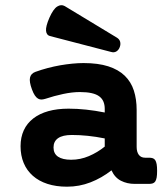

<svg xmlns="http://www.w3.org/2000/svg" viewBox="-20 -703 640 734"><path d="M406.2 -51.8Q368.7 -22.5 325.9 -5.9Q283.2 10.7 236.3 10.7Q194.3 10.7 161.4 0Q128.4 -10.7 105.5 -31Q82.5 -51.3 70.6 -79.8Q58.6 -108.4 58.6 -144Q58.6 -178.2 71 -205.1Q83.5 -231.9 107.2 -250.2Q130.9 -268.6 164.8 -278.1Q198.7 -287.6 242.2 -287.6Q307.1 -287.6 380.4 -272.9V-287.1Q380.4 -302.2 375.5 -314.2Q370.6 -326.2 359.6 -334.5Q348.6 -342.8 330.3 -346.9Q312 -351.1 285.6 -351.1Q256.3 -351.1 221.7 -343.8Q187 -336.4 153.3 -325.2Q145.5 -322.8 138.7 -322.5Q131.8 -322.3 125.5 -325.9Q119.1 -329.6 113.3 -338.1Q107.4 -346.7 102.1 -361.3Q91.3 -390.6 94.7 -406.2Q98.1 -421.9 115.2 -428.2Q138.2 -436.5 162.4 -442.9Q186.5 -449.2 210.2 -453.4Q233.9 -457.5 256.6 -459.7Q279.3 -461.9 299.3 -461.9Q355 -461.9 393.8 -449.5Q432.6 -437 456.8 -413.6Q481 -390.1 491.7 -356.9Q502.4 -323.7 502.4 -282.7V-141.6Q502.4 -122.1 510.7 -111.1Q519 -100.1 534.7 -100.1H549.8Q558.1 -100.1 564 -98.1Q569.8 -96.2 573.5 -90.6Q577.1 -85 578.9 -75.2Q580.6 -65.4 580.6 -49.8Q580.6 -34.2 578.9 -24.4Q577.1 -14.6 573.5 -9.3Q569.8 -3.9 564 -2Q558.1 0 549.8 0H495.1Q465.8 0 442.4 -12Q418.9 -23.9 406.2 -51.8ZM380.4 -173.8Q346.2 -180.7 315.2 -183.8Q284.2 -187 254.4 -187Q219.7 -187 202.1 -174.8Q184.6 -162.6 184.6 -139.2Q184.6 -115.7 201.9 -104Q219.2 -92.3 252 -92.3Q287.1 -92.3 319.8 -106.2Q352.5 -120.1 380.4 -142.6ZM426.8 -559.1Q436.5 -553.2 439.2 -543.7Q441.9 -534.2 438 -523.4Q434.1 -512.2 425.3 -506.6Q416.5 -501 404.8 -504.4L170.4 -565.4Q157.7 -568.8 156 -585.2Q154.3 -601.6 168.9 -635.3Q183.6 -668.5 198.7 -678Q213.9 -687.5 227.5 -679.7Z"/></svg>

Font: Courier Prime
Style: Bold
Weight: 700
Monospace: yes
Designer: Alan Dague-Greene
Foundry: Quote-Unquote Apps
Version: Version 1.202